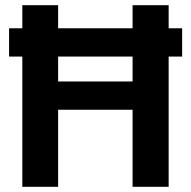

<svg xmlns="http://www.w3.org/2000/svg" viewBox="-20 -720 737 740"><path d="M15 -502V-611H66V-700H204V-611H491V-700H630V-611H682V-502H630V0H491V-297H204V0H66V-502ZM204 -406H491V-502H204Z"/></svg>

Font: Lopes Sans
Style: Bold
Weight: 700
Designer: Gabriel Lam, Diego Maldonado
Foundry: TypeRant, Foresti Design
Version: Version 4.000